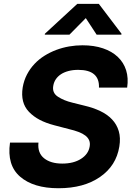

<svg xmlns="http://www.w3.org/2000/svg" viewBox="-20 -974 695 1004"><path d="M32.3 -228.3H181.1Q175.4 -174.7 210.6 -146.3Q245.4 -118.6 305.4 -118.6Q365.1 -118.6 403.8 -143.5Q442.5 -168.3 448.9 -208.1Q452.1 -226.2 446.2 -240.2Q440.3 -254.3 426.3 -265.1Q412.3 -275.9 390.6 -284.1Q369 -292.3 340.2 -299L264.2 -318.9Q219.5 -330.6 187.1 -347.7Q154.8 -364.7 131.4 -389.2Q85.9 -436.8 98.7 -517Q105.1 -554 121.1 -584.5Q137.1 -615.1 160.2 -639.6Q183.2 -664.1 212.4 -682.4Q241.5 -700.6 274.1 -712.9Q306.8 -725.1 341.6 -731.2Q376.4 -737.2 411.2 -737.2Q471.9 -737.2 518.8 -721.2Q565.7 -705.3 596.2 -676.1Q626.8 -647 639.6 -606.4Q652.3 -565.7 644.9 -516H497.5Q499.3 -561.8 472.3 -585.2Q445.3 -608.7 388.8 -608.7Q360.8 -608.7 338.1 -602.6Q315.3 -596.6 298.8 -585.8Q282.3 -574.9 272.2 -560Q262.1 -545.1 258.9 -527.3Q251.1 -489 282.7 -468.4Q313.9 -447.8 359 -437.1L421.5 -421.5Q467 -410.9 504.1 -393.3Q541.2 -375.7 565.9 -349.6Q590.6 -323.5 601 -288.4Q611.5 -253.2 604 -207.7Q587.7 -107.2 503.6 -49Q418.7 10.3 285.9 10.3Q154.8 10.3 84.9 -50.4Q15.6 -110.4 32.3 -228.3ZM214.1 -792.6 214.8 -797.6 384.2 -953.8H496.8L615.4 -797.6L614.7 -792.6H485.4L428.6 -879.3L343 -792.6Z"/></svg>

Font: Inter P
Style: Bold Italic
Weight: 700
Italic angle: 9.39999°
Designer: Rasmus Andersson
Foundry: rsms
Version: Version 3.018;git-588b23468